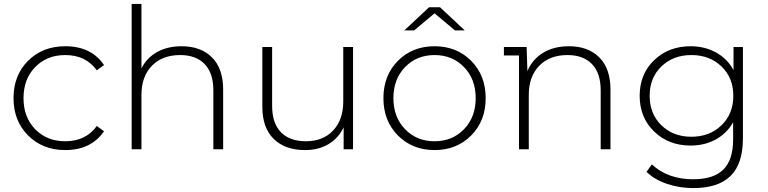

<svg xmlns="http://www.w3.org/2000/svg" viewBox="-20 -762 3918 980"><path d="M313 4Q198 4 123.5 -70.5Q49 -145 49 -261Q49 -378 123.5 -452Q198 -526 313 -526Q446 -526 511 -430L474 -403Q418 -481 313 -481Q220 -481 160 -420Q100 -359 100 -261Q100 -163 160 -102Q220 -41 313 -41Q418 -41 474 -119L511 -92Q445 4 313 4Z M907 -526Q1005 -526 1062 -469Q1119 -412 1119 -305V0H1069V-301Q1069 -389 1024.5 -435Q980 -481 900 -481Q808 -481 755 -426Q702 -371 702 -278V0H652V-742H702V-413Q729 -467 782 -496.5Q835 -526 907 -526Z M1732 -522H1782V0H1734V-112Q1708 -57 1657 -26.5Q1606 4 1537 4Q1435 4 1377 -53Q1319 -110 1319 -217V-522H1369V-221Q1369 -133 1414 -87Q1459 -41 1541 -41Q1629 -41 1680.5 -96Q1732 -151 1732 -244Z M2198 -694 2094 -607H2044L2170 -725H2226L2352 -607H2302ZM2011 -451.5Q2085 -526 2198 -526Q2311 -526 2385 -451.5Q2459 -377 2459 -261Q2459 -145 2385 -70.5Q2311 4 2198 4Q2085 4 2011 -70.5Q1937 -145 1937 -261Q1937 -377 2011 -451.5ZM2047.5 -102.5Q2107 -41 2198 -41Q2289 -41 2348.5 -102.5Q2408 -164 2408 -261Q2408 -358 2348.5 -419.5Q2289 -481 2198 -481Q2107 -481 2047.5 -419.5Q1988 -358 1988 -261Q1988 -164 2047.5 -102.5Z M2884 -526Q2982 -526 3039 -469Q3096 -412 3096 -305V0H3046V-301Q3046 -389 3001.5 -435Q2957 -481 2877 -481Q2785 -481 2732 -426Q2679 -371 2679 -278V0H2629V-479H2552V-522H2668L2672 -399Q2697 -459 2752 -492.5Q2807 -526 2884 -526Z M3724 -522H3772V-56Q3772 74 3709 136Q3646 198 3519 198Q3447 198 3383 176Q3319 154 3280 115L3307 77Q3389 153 3518 153Q3622 153 3672 103.5Q3722 54 3722 -50V-138Q3690 -81 3633 -50Q3576 -19 3505 -19Q3393 -19 3319 -90.5Q3245 -162 3245 -273Q3245 -384 3319 -455Q3393 -526 3505 -526Q3577 -526 3635 -494Q3693 -462 3724 -404ZM3356 -122.5Q3416 -64 3509 -64Q3602 -64 3662.5 -122.5Q3723 -181 3723 -273Q3723 -365 3662.5 -423Q3602 -481 3509 -481Q3416 -481 3356 -423Q3296 -365 3296 -273Q3296 -181 3356 -122.5Z"/></svg>

Font: mBank Light
Style: Regular
Weight: 300
Designer: Julieta Ulanovsky
Foundry: Julieta Ulanovsky
Version: Version 7.200;PS 007.200;hotconv 1.0.88;makeotf.lib2.5.64775